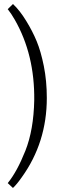

<svg xmlns="http://www.w3.org/2000/svg" viewBox="-20 -763 295 947"><path d="M210.9 -279.8Q210.9 -60.1 87.4 111.3Q64 145 43.9 164.1L18.1 140.1Q64 84 105 -19Q146 -122.1 148.9 -269Q151.4 -493.7 52.7 -666Q35.2 -696.8 18.1 -717.8L43.9 -743.2Q77.6 -711.9 109.4 -659.7Q141.1 -607.9 161.1 -559.1Q181.6 -509.8 196.3 -436.5Q210.9 -363.3 210.9 -279.8Z"/></svg>

Font: Yrsa-Light
Style: Regular
Weight: 300
Designer: Anna Giedrys (Yrsa+Rasa design), David Brezina (Yrsa art-direction, Rasa art-direction, design)
Foundry: Rosetta Type Foundry
Version: Version 1.001;PS 1.1;hotconv 1.0.88;makeotf.lib2.5.647800